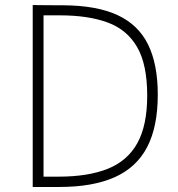

<svg xmlns="http://www.w3.org/2000/svg" viewBox="-20 -743 707 763"><path d="M110 0V-723Q111 -723 121.2 -722.8Q131.5 -722.5 148.2 -722.5Q165 -722.5 186.2 -722.2Q207.5 -722 230 -722Q364 -721.5 447 -683Q530 -644.5 568.5 -566Q607 -487.5 607 -367Q607 -239.5 564.8 -158.5Q522.5 -77.5 435.8 -38.8Q349 0 216 0ZM153 -41H213Q330 -41 408.2 -72.2Q486.5 -103.5 525.8 -174.2Q565 -245 565 -363Q565 -487.5 524.5 -556.8Q484 -626 406.8 -654Q329.5 -682 219 -682H153Z"/></svg>

Font: Public Sans Thin Thin
Style: Regular
Weight: 250
Version: Version 2.001